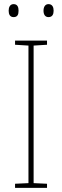

<svg xmlns="http://www.w3.org/2000/svg" viewBox="-20 -911 300 931"><path d="M22 -859C22 -842 28 -828 46 -828C65 -828 70 -841 70 -859C70 -876 65 -891 46 -891C28 -891 22 -875 22 -859ZM191 -859C191 -842 198 -828 215 -828C234 -828 240 -842 240 -859C240 -876 234 -891 215 -891C198 -891 191 -876 191 -859ZM208 0V-20L143 -23V-690L208 -694V-714H53V-694L118 -690V-23L53 -20V0Z"/></svg>

Font: Noto Sans Gujarati SemiCondensed Thin
Style: Regular
Weight: 100
Width: 4
Designer: Jelle Bosma - Monotype Design Team, Universal Thirst
Foundry: Monotype Imaging Inc.
Version: Version 2.106